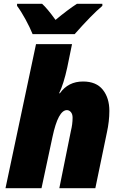

<svg xmlns="http://www.w3.org/2000/svg" viewBox="-20 -993 635 1013"><path d="M170 -760H360L335 -638Q316 -550 292 -501H296Q340 -563 418 -563Q488 -563 522.5 -519.5Q557 -476 557 -408Q557 -353 544 -294L483 0H293L354 -302Q363 -338 363 -372Q363 -391 354 -401.5Q345 -412 333 -412Q287 -412 257 -271L199 0H9ZM70 -962V-973H202Q229 -949 273 -888Q338 -942 386 -973H520V-962Q464 -915 374 -813H152Q138 -848 114.5 -891Q91 -934 70 -962Z"/></svg>

Font: Noto Sans Display Black
Style: Italic
Weight: 900
Italic angle: -12°
Designer: Monotype Design team
Foundry: Monotype Imaging Inc.
Version: Version 1.000